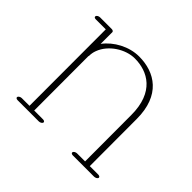

<svg xmlns="http://www.w3.org/2000/svg" viewBox="-114 -604 762 762"><g transform="rotate(45 267.0 -223.0)"><path d="M41.5 -443.8C41.5 -439.9 45.4 -437.5 51.3 -437.5H107.4L107.9 -8.8H64.9C58.1 -8.8 50.8 -4.9 48.8 0C46.9 4.9 51.8 8.8 58.6 8.8H177.7C184.6 8.8 191.9 4.9 193.8 0C195.8 -4.9 190.9 -8.8 184.1 -8.8H134.3L133.8 -313C134.3 -314 134.8 -314.9 134.8 -315.9C134.8 -326.7 136.7 -337.9 140.6 -348.1C159.7 -400.4 219.2 -437.5 270.5 -437.5C343.8 -437.5 419.4 -397 419.4 -268.6L419.9 -8.8H375C368.2 -8.8 360.8 -4.9 358.9 0C356.9 4.9 361.8 8.8 368.7 8.8H487.8C494.6 8.8 504.4 4.4 504.4 -2C504.4 -5.9 500 -8.8 494.1 -8.8H446.3L445.8 -272.9C445.8 -405.3 366.7 -455.1 277.3 -455.1C221.2 -455.1 165 -424.3 133.8 -382.3V-448.2C133.8 -451.7 129.4 -455.1 123.5 -455.1H57.6C50.8 -455.1 41.5 -450.7 41.5 -443.8Z"/></g></svg>

Font: WireWyrm
Style: Light
Weight: 200
Version: Version 001.000